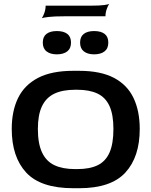

<svg xmlns="http://www.w3.org/2000/svg" viewBox="-20 -984 799 1014"><path d="M367 10Q195 10 118.5 -72.5Q42 -155 42 -303Q42 -398 75.5 -466.5Q109 -535 180.5 -572.5Q252 -610 367 -610H398Q511 -610 581.5 -573Q652 -536 685 -467Q718 -398 718 -303Q718 -155 642 -72.5Q566 10 398 10ZM377 -91H388Q454 -91 496 -111.5Q538 -132 558.5 -178.5Q579 -225 579 -303Q579 -379 558 -424.5Q537 -470 494.5 -490Q452 -510 388 -510H377Q310 -510 266.5 -489Q223 -468 201.5 -422.5Q180 -377 180 -303Q180 -226 202 -179Q224 -132 267.5 -111.5Q311 -91 377 -91ZM280 -697Q246 -697 226 -712.5Q206 -728 206 -759Q206 -790 225.5 -805Q245 -820 280 -820Q316 -820 335.5 -805Q355 -790 355 -759Q355 -728 335 -712.5Q315 -697 280 -697ZM477 -697Q443 -697 423 -712.5Q403 -728 403 -759Q403 -790 422.5 -805Q442 -820 477 -820Q513 -820 532.5 -805Q552 -790 552 -759Q552 -728 532 -712.5Q512 -697 477 -697ZM201 -888Q208 -898 214.5 -916.5Q221 -935 221 -954H457Q508 -954 531.5 -957.5Q555 -961 557 -964Q550 -954 543.5 -935.5Q537 -917 537 -898H321Q266 -898 237 -894.5Q208 -891 201 -888Z"/></svg>

Font: Red Rose SemiBold
Style: Regular
Weight: 600
Designer: Jaikishan Patel
Version: Version 2.000